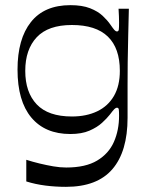

<svg xmlns="http://www.w3.org/2000/svg" viewBox="-20 -519 572 745"><path d="M236 206Q195 206 156 201Q117 196 82 185V101Q107 109 134 115.5Q161 122 187 126.5Q213 131 237 131Q312 131 357 104Q402 77 422 31.5Q442 -14 442 -70Q442 -87 441 -94Q440 -101 434 -101Q429 -101 423.5 -95.5Q418 -90 406 -74Q395 -60 376 -42.5Q357 -25 327 -12Q297 1 253 1Q155 1 101.5 -63Q48 -127 48 -249Q48 -368 100 -433.5Q152 -499 253 -499Q299 -499 329.5 -487Q360 -475 378.5 -457.5Q397 -440 408 -424Q419 -408 424 -402.5Q429 -397 434 -397Q440 -397 441 -404.5Q442 -412 442 -432Q442 -441 441.5 -455.5Q441 -470 440 -485H480Q479 -435 477.5 -381Q476 -327 475.5 -277.5Q475 -228 475 -191Q475 -164 475 -145.5Q475 -127 475 -108.5Q475 -90 475 -62Q475 69 416 137.5Q357 206 236 206ZM259 -67Q315 -67 357 -87Q399 -107 422 -146.5Q445 -186 445 -244Q445 -332 398.5 -377Q352 -422 259 -422Q167 -422 122.5 -374.5Q78 -327 78 -244Q78 -161 122.5 -114Q167 -67 259 -67Z"/></svg>

Font: Ojuju Medium
Style: Regular
Weight: 500
Designer: Chisaokwu Joboson, Mirko Velimirovic
Foundry: Udi Foundry
Version: Version 1.000